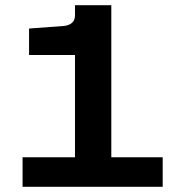

<svg xmlns="http://www.w3.org/2000/svg" viewBox="-20 -720 690 740"><path d="M67 0V-114H269V-508H92V-610L227 -620Q246 -622 257.5 -632Q269 -642 269 -661V-700H409V-114H607V0Z"/></svg>

Font: Host Grotesk ExtraBold
Style: Regular
Weight: 800
Designer: Doğukan Karapınar
Foundry: Element Type
Version: Version 1.003; ttfautohint (v1.8.4.7-5d5b)